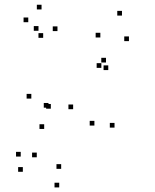

<svg xmlns="http://www.w3.org/2000/svg" viewBox="-20 -575 660 817"><path d="M467.3 -32V-52H447.3V-32ZM528.7 -400V-420H508.7V-400ZM499 -508.7V-528.7H479V-508.7ZM407 -415.5V-435.5H387V-415.5ZM196.3 -112.5V-132.5H176.3V-112.5ZM186.3 -116.8V-136.8H166.3V-116.8ZM224.5 -442.7V-462.7H204.5V-442.7ZM156.8 -534.8V-554.8H136.8V-534.8ZM100.3 -480.5V-500.5H80.3V-480.5ZM163.7 -414V-434H143.7V-414ZM143.8 -444V-464H123.8V-444ZM113.3 -155.5V-175.5H93.3V-155.5ZM168 -26.3V-46.3H148V-26.3ZM291.2 -110.3V-130.3H271.2V-110.3ZM411.3 -286.2V-306.2H391.3V-286.2ZM440.7 -276.8V-296.8H420.7V-276.8ZM431 -309V-329H411V-309ZM381.7 -40.7V-60.7H361.7V-40.7ZM240.3 143.5V123.5H220.3V143.5ZM136.5 94.3V74.3H116.5V94.3ZM68.2 91.2V71.2H48.2V91.2ZM77.2 156V136H57.2V156ZM232 222.5V202.5H212V222.5Z"/></svg>

Font: Monaspace Radon Dots Var
Style: Regular
Weight: 400
Designer: Riley Cran and the Lettermatic Team
Version: Version 1.100 (Monaspace Radon Dots)